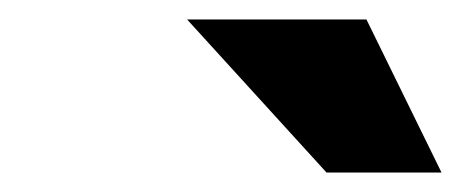

<svg xmlns="http://www.w3.org/2000/svg" viewBox="-20 -760 473 197"><path d="M315 -583 172 -740H356L433 -583Z"/></svg>

Font: Instrument Sans
Style: Bold Italic
Weight: 700
Italic angle: -13°
Designer: Rodrigo Fuenzalida
Foundry: fragTYPE
Version: Version 1.000;gftools[0.9.28]